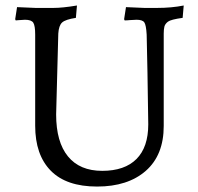

<svg xmlns="http://www.w3.org/2000/svg" viewBox="-20 -666 721 698"><path d="M42 -640.1Q105 -637.2 109.4 -637.2H174.3Q207.5 -637.2 259.8 -646L255.9 -601.1Q217.8 -595.2 205.8 -584.2Q193.8 -573.2 191.9 -543.9L184.1 -250Q184.1 -149.9 227.1 -97.4Q270 -44.9 351.6 -44.9Q433.1 -44.9 476.1 -87.9Q519 -130.9 519 -213.9L516.1 -402.8Q514.2 -466.8 513.2 -540Q511.2 -575.2 504.6 -584.7Q498 -594.2 476.1 -594.2L450.2 -592.8Q442.4 -591.8 433.1 -591.8L431.2 -596.2L438 -640.1Q501 -637.2 504.9 -637.2H550.8Q604 -637.2 647.9 -646L644 -601.1Q601.1 -595.2 590.6 -587.2Q580.1 -579.1 577.6 -569.1Q575.2 -559.1 575.2 -543.9V-208Q575.2 -102.1 510 -44.9Q444.8 12.2 333 12.2Q221.2 12.2 164.6 -45.4Q107.9 -103 107.9 -209V-540Q107.9 -572.3 101.1 -583.3Q94.2 -594.2 70.8 -594.2L48.8 -592.8Q43 -591.8 37.1 -591.8L35.2 -596.2Z"/></svg>

Font: Alegreya-Regular
Style: Regular
Weight: 400
Designer: Juan Pablo del Peral
Foundry: Juan Pablo del Peral
Version: Version 1.003